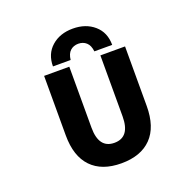

<svg xmlns="http://www.w3.org/2000/svg" viewBox="-163 -1137 1326 1315"><g transform="rotate(-20 500.0 -479.5)"><path d="M391.6 -732.4V-288.1Q391.6 -136.7 504.9 -136.7Q618.2 -136.7 618.2 -288.1V-732.4H797.9V-298.8Q797.9 -145.5 721.2 -66.9Q644.5 11.7 502.4 11.7Q360.4 11.7 284.2 -67.4Q208 -146.5 208 -298.8V-732.4ZM718.8 -772.5H588.9Q584 -817.4 560.5 -838.4Q537.1 -859.4 502.4 -859.4Q467.8 -859.4 444.3 -838.4Q420.9 -817.4 416 -772.5H287.1Q287.1 -863.3 347.7 -916.5Q408.2 -969.7 502.4 -969.7Q596.7 -969.7 657.7 -916.5Q718.8 -863.3 718.8 -772.5Z"/></g></svg>

Font: Gen Shin Gothic Monospace Heavy
Style: Bold
Weight: 800
Designer: [Source Han Sans]
Ryoko NISHIZUKA  (kana & ideographs); Paul D. Hunt (Latin, Greek & Cyrillic); Wenlong ZHANG  (bopomofo
Version: Version 1.002.20150607